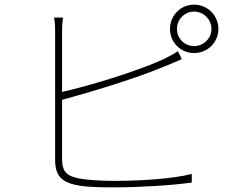

<svg xmlns="http://www.w3.org/2000/svg" viewBox="-20 -810 1040 829"><path d="M248 -379C363 -410 568 -471 692 -524C719 -534 746 -547 765 -555L748 -589C731 -577 706 -564 681 -552C560 -498 363 -439 248 -413V-676C248 -703 250 -717 252 -734H213C217 -717 218 -701 218 -676V-120C218 -44 253 -21 320 -9C360 -2 418 -1 472 -1C580 -1 729 -10 808 -22V-59C724 -37 579 -29 472 -29C418 -29 356 -33 323 -39C271 -50 248 -65 248 -124ZM818 -611C777 -611 744 -644 744 -685C744 -726 777 -760 818 -760C859 -760 893 -726 893 -685C893 -644 859 -611 818 -611ZM818 -790C760 -790 714 -743 714 -685C714 -627 760 -581 818 -581C876 -581 923 -627 923 -685C923 -743 876 -790 818 -790Z"/></svg>

Font: Noto Sans Japanese Thin
Style: Regular
Weight: 100
Designer: Ryoko NISHIZUKA (kana & ideographs); Paul D. Hunt (Latin, Greek & Cyrillic); Wenlong ZHANG (bopomofo); Sandoll Communica
Foundry: Adobe Systems Incorporated
Version: Version 1.000;PS 1;hotconv 1.0.78;makeotf.lib2.5.61930